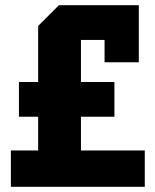

<svg xmlns="http://www.w3.org/2000/svg" viewBox="-20 -720 597 740"><path d="M421 -270H292V-140H538V0H22V-140H127V-270H53V-404H127V-620L207 -700H515V-480H383V-566H292V-404H421Z"/></svg>

Font: Tektur SemiCondensed
Style: Bold
Weight: 700
Width: 4
Designer: Adam Jagosz
Foundry: Adam Jagosz
Version: Version 1.005;gftools[0.9.30]